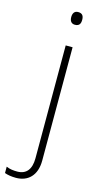

<svg xmlns="http://www.w3.org/2000/svg" viewBox="-196 -767 557 1050"><g transform="rotate(15 83.0 -242.0)"><path d="M78 -688C78 -667 87 -652 108 -652C133 -652 140 -667 140 -688C140 -709 133 -724 108 -724C87 -724 78 -709 78 -688ZM13 240C80 240 128 197 128 112V-530H89V109C89 172 62 205 11 205C-10 205 -31 203 -51 194V230C-35 236 -14 240 13 240Z"/></g></svg>

Font: Noto Sans Lao ExtraLight
Style: Regular
Weight: 200
Designer: Monotype Design Team
Foundry: Monotype Imaging Inc.
Version: Version 2.003